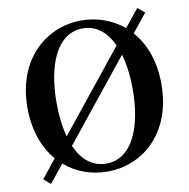

<svg xmlns="http://www.w3.org/2000/svg" viewBox="-87 -858 960 975"><g transform="rotate(-10 393.0 -371.0)"><path d="M567 -553C582 -500 590 -438 590 -371C590 -176 527 -22 393 -22C320 -22 268 -68 236 -141ZM218 -193C204 -245 197 -305 197 -371C197 -563 259 -719 393 -719C465 -719 516 -674 548 -604ZM720 -743 684 -773 611 -682C550 -733 473 -760 393 -760C212 -760 47 -621 47 -371C47 -252 83 -159 139 -94L63 1L98 31L172 -61C233 -8 311 19 393 19C575 19 738 -120 738 -371C738 -490 702 -584 644 -649Z"/></g></svg>

Font: Noto Serif CJK JP
Style: Bold
Weight: 700
Designer: Ryoko NISHIZUKA 西塚涼子 (kana & ideographs); Frank Grießhammer (Latin, Greek & Cyrillic); Wenlong ZHANG 张文龙 (bopomofo); San
Foundry: Adobe Systems Incorporated
Version: Version 1.000;PS 1;hotconv 16.6.53;makeotf.lib2.5.65590